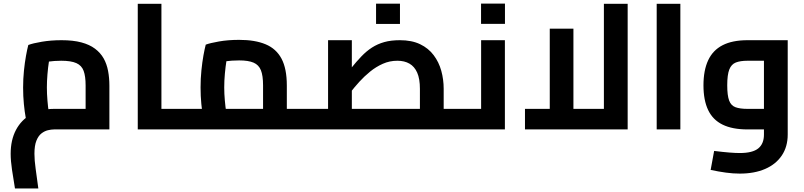

<svg xmlns="http://www.w3.org/2000/svg" viewBox="-20 -728 4520 1080"><path d="M64.2 332Q55 277.7 47.5 226.9Q40 176.1 40 137Q40 59.4 69.9 2.8Q99.9 -53.8 155 -84.7Q210.1 -115.6 284.7 -115.6Q300.2 -115.6 322.5 -115.6Q344.8 -115.6 374.8 -115.6Q404.9 -115.6 441.9 -115.6Q478.9 -115.6 522.6 -115.6L461.6 -57.8V-247.3Q461.6 -299 450.5 -329.2Q439.5 -359.5 409.6 -372.9Q379.6 -386.3 324.3 -386.3Q286.1 -386.3 246.6 -380.8Q207 -375.4 184.3 -366.2L267.6 -443.9Q261.2 -419.9 255.6 -384.2Q250 -348.5 246.9 -309.9Q243.7 -271.3 243.7 -236.6Q243.7 -200.4 246.9 -162.5Q250 -124.6 254.6 -95.7Q259.2 -66.8 261.8 -56.4L134.8 -20.9Q130.4 -35.4 124.5 -67.2Q118.6 -99 114.3 -142.7Q110 -186.3 110 -235.4Q110 -284.4 114.7 -330.6Q119.4 -376.7 126.3 -414.5Q133.2 -452.3 139.2 -474.9Q164.6 -484.7 215.8 -493.3Q267.1 -501.9 326.2 -501.9Q391.1 -501.9 437.3 -489.6Q483.6 -477.3 514.4 -454.1Q545.3 -430.9 563 -399.5Q580.6 -368.1 587.9 -329.2Q595.3 -290.3 595.3 -246.1V0Q551 0 503.2 0Q455.5 0 411.3 0Q367.1 0 333.4 0Q299.8 0 284.7 0Q268.7 0 249.7 4.5Q230.7 9 213.2 22.5Q195.7 36 184.7 63.5Q173.7 91 173.7 137Q173.7 173.5 180.5 221.3Q187.3 269.2 195.6 332Z M888 0V-115.6H1002V0ZM754.9 0V-706.7H888V0ZM1002 0V-115.6Q1007.6 -115.6 1011.4 -111.6Q1015.2 -107.6 1017.4 -100Q1019.6 -92.5 1020.8 -82Q1022 -71.5 1022 -58.1Q1022 -44.8 1020.8 -34Q1019.6 -23.2 1017.4 -15.6Q1015.2 -8.1 1011.4 -4Q1007.6 0 1002 0Z M1593.4 0V-115.6H1698.8V0ZM1002 0Q996.4 0 992.6 -4Q988.8 -8.1 986.6 -15.6Q984.4 -23.2 983.2 -34Q982 -44.8 982 -58.1Q982 -76 983.9 -88.7Q985.8 -101.3 990.3 -108.5Q994.8 -115.6 1002 -115.6ZM1001.6 0V-115.6H1520.8L1459.7 -64V-248.1Q1459.7 -302.4 1447.7 -332.7Q1435.7 -362.9 1406.4 -375.6Q1377 -388.2 1325.2 -388.2Q1283.9 -388.2 1244.5 -382.7Q1205.1 -377.3 1182.5 -368.1L1265.8 -445.8Q1259.8 -423.4 1254.1 -388.2Q1248.5 -353 1244.9 -313.5Q1241.3 -274 1241.3 -236.2Q1241.3 -200.8 1244.7 -162.9Q1248.1 -124.9 1252.8 -95.9Q1257.4 -66.8 1260 -56.4L1132.9 -20.9Q1128.6 -35.4 1122.7 -67.4Q1116.8 -99.4 1112.5 -143.3Q1108.2 -187.1 1108.2 -236.2Q1108.2 -285.6 1112.9 -332.1Q1117.6 -378.6 1124.4 -416.4Q1131.3 -454.2 1137.3 -476.8Q1160.9 -485.8 1211.9 -494.8Q1263 -503.8 1325.2 -503.8Q1414.5 -503.8 1474.2 -478.8Q1534 -453.8 1563.7 -397.7Q1593.4 -341.7 1593.4 -246.9V0ZM1698.8 0V-115.6Q1704.4 -115.6 1708.2 -111.6Q1712 -107.6 1714.2 -100Q1716.4 -92.5 1717.6 -82Q1718.8 -71.5 1718.8 -58.1Q1718.8 -44.8 1717.6 -34Q1716.4 -23.2 1714.2 -15.6Q1712 -8.1 1708.2 -4Q1704.4 0 1698.8 0Z M2475.7 0V-115.6H2581V0ZM1699 0Q1693.4 0 1689.6 -4Q1685.8 -8.1 1683.6 -15.6Q1681.4 -23.2 1680.2 -34Q1679 -44.8 1679 -58.1Q1679 -76 1680.9 -88.7Q1682.8 -101.3 1687.3 -108.5Q1691.8 -115.6 1699 -115.6ZM1699 0V-115.6H2454.8L2342 -18.2V-228.4Q2342 -284.9 2326.7 -319.4Q2311.5 -353.8 2283.3 -370Q2255.1 -386.3 2215 -386.3Q2171.7 -386.3 2133.5 -369.3Q2095.2 -352.3 2062.1 -325.4Q2028.9 -298.4 2000.8 -267.5Q1972.8 -236.5 1950.7 -207.7Q1928.7 -178.9 1913.1 -159.4L1883.1 -255.6Q1921.9 -303 1953.1 -342Q1984.3 -381.1 2012.9 -410.8Q2041.5 -440.6 2072.7 -460.7Q2103.9 -480.7 2141.6 -491.3Q2179.3 -501.9 2229.3 -501.9Q2296.1 -501.9 2343 -479.4Q2389.8 -457 2419.3 -417.8Q2448.8 -378.7 2462.2 -329.9Q2475.7 -281.1 2475.7 -228.4V0ZM1825.4 -115.6V-501.9H1959.1V-115.6ZM2581 0V-115.6Q2586.6 -115.6 2590.4 -111.6Q2594.2 -107.6 2596.4 -100Q2598.6 -92.5 2599.8 -82Q2601 -71.5 2601 -58.1Q2601 -44.8 2599.8 -34Q2598.6 -23.2 2596.4 -15.6Q2594.2 -8.1 2590.4 -4Q2586.6 0 2581 0ZM2095.3 -593.2V-707.2H2229.8V-593.2Z M2581 0V-115.6H2764.3L2686.3 -51.2V-501.9H2820V0ZM2581 0Q2575.4 0 2571.6 -4Q2567.8 -8.1 2565.6 -15.6Q2563.4 -23.2 2562.2 -34Q2561 -44.8 2561 -58.1Q2561 -76 2562.9 -88.7Q2564.8 -101.3 2569.3 -108.5Q2573.8 -115.6 2581 -115.6ZM2685.9 -593.8V-707.9H2820.4V-593.8Z M2933 0V-115.6H3441.1L3376.9 -50.4V-706.7H3510.6V0ZM3072.4 -115.6V-566.6H3205.5V-115.6Z M3673.9 0V-706.7H3807V0Z M4141.4 248.5Q4103.8 248.5 4063.3 243Q4022.9 237.5 3977.4 227.9L3997 121Q4047.4 127.2 4082.3 130Q4117.2 132.8 4141.4 132.8Q4213 132.8 4245.1 106.9Q4277.2 80.9 4277.2 29.3V-409.6L4310.3 -386.3H4184.8Q4144.4 -386.3 4119.2 -376.5Q4093.9 -366.7 4082.3 -337.1Q4070.7 -307.6 4070.7 -248.1Q4070.7 -190.9 4081.4 -162.5Q4092 -134.1 4117.1 -124.9Q4142.1 -115.6 4184.8 -115.6H4277.2V0H4184.8Q4099.7 0 4044.7 -26.9Q3989.7 -53.8 3963.4 -108.9Q3937 -164 3937 -248.1Q3937 -332.2 3963.4 -388.8Q3989.7 -445.5 4044.7 -473.7Q4099.7 -501.9 4184.8 -501.9H4410.9V28.7Q4410.9 97.2 4377.6 146.7Q4344.3 196.2 4283.9 222.3Q4223.5 248.5 4141.4 248.5Z"/></svg>

Font: Cairo
Style: Regular
Weight: 400
Designer: Mohamed Gaber, Accademia di Belle Arti di Urbino
Foundry: Kief Type Foundry, Accademia di Belle Arti di Urbino
Version: Version 3.120